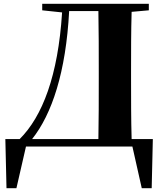

<svg xmlns="http://www.w3.org/2000/svg" viewBox="-20 -767 848 1005"><path d="M148 -39C252 -170 325 -389 342 -709H495C497 -605 497 -500 497 -393V-359C497 -246 497 -141 495 -39ZM669 -39C666 -143 666 -249 666 -358V-393C666 -499 666 -603 669 -705L759 -713V-747H201V-713L305 -702C284 -370 202 -158 83 -39H8L14 218H66L116 0H673L722 218H774L780 -39Z"/></svg>

Font: Noto Serif TC Black
Style: Regular
Weight: 900
Version: Version 1.001;PS 1.001;hotconv 16.6.54;makeotf.lib2.5.65590